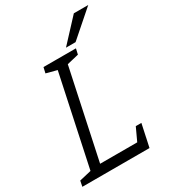

<svg xmlns="http://www.w3.org/2000/svg" viewBox="-245 -938 923 1040"><g transform="rotate(-30 217.0 -418.5)"><path d="M90 0H27L169 -667H232ZM27 0 40 -60H390L377 0ZM99 -667H179L167 -612L91 -632ZM407 -140 377 0H307L372 -140ZM-43 0 -36 -35 49 -55 37 0ZM210 -612 222 -667H302L294 -632ZM477 -837 317 -697H257L387 -837Z"/></g></svg>

Font: Epunda Slab Light
Style: Italic
Weight: 300
Italic angle: -12°
Designer: Simon Atzbach
Foundry: typofactur
Version: Version 1.102